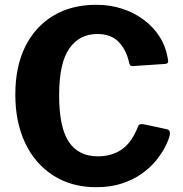

<svg xmlns="http://www.w3.org/2000/svg" viewBox="-20 -772 765 802"><path d="M382 -752Q440 -752 490.5 -735.5Q541 -719 581 -689Q621 -659 646.5 -619Q672 -579 680 -532Q684 -516 681.5 -511Q679 -506 670 -505L535 -496Q526 -496 523.5 -499.5Q521 -503 519 -511Q508 -563 476 -596.5Q444 -630 387 -630Q312 -630 269.5 -569.5Q227 -509 227 -374Q227 -240 267.5 -179.5Q308 -119 389 -119Q447 -119 489 -148Q531 -177 558 -247Q562 -256 580 -253L678 -232Q683 -231 687 -226.5Q691 -222 689 -207Q684 -186 669.5 -158Q655 -130 631 -100.5Q607 -71 571.5 -46Q536 -21 489 -5.5Q442 10 382 10Q279 10 202.5 -39Q126 -88 85 -175Q44 -262 44 -377Q44 -493 85 -576.5Q126 -660 202 -706Q278 -752 382 -752Z"/></svg>

Font: Libre Franklin
Style: Bold
Weight: 700
Designer: Pablo Impallari, Rodrigo Fuenzalida, Nhung Nguyen
Foundry: Impallari Type
Version: Version 3.000